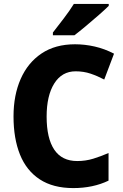

<svg xmlns="http://www.w3.org/2000/svg" viewBox="-20 -950 630 980"><path d="M366 -586Q296 -586 257 -524Q218 -462 218 -355Q218 -244 257 -186Q296 -128 374 -128Q417 -128 456 -140Q495 -152 534 -169V-28Q455 10 354 10Q251 10 183 -34.5Q115 -79 82 -161Q49 -243 49 -356Q49 -464 85.5 -547Q122 -630 192 -677Q262 -724 363 -724Q413 -724 463.5 -712.5Q514 -701 562 -676L512 -544Q478 -562 442.5 -574Q407 -586 366 -586ZM535 -920Q517 -902 485 -874Q453 -846 419 -817.5Q385 -789 360 -770H250V-784Q275 -816 305.5 -856Q336 -896 357 -930H535Z"/></svg>

Font: Noto Sans Khmer UI SemiCondensed ExtraBold
Style: Regular
Weight: 800
Width: 4
Designer: Danh Hong and the Monotype Design Team
Foundry: Monotype Imaging Inc.
Version: Version 2.002; ttfautohint (v1.8.4.7-5d5b)